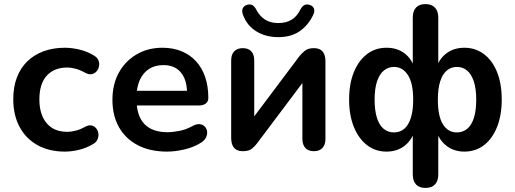

<svg xmlns="http://www.w3.org/2000/svg" viewBox="-20 -733 2524 941"><path d="M298 10Q221 10 164 -21.5Q107 -53 76 -111Q45 -169 45 -247Q45 -306 62.5 -352.5Q80 -399 113 -431.5Q146 -464 193 -481.5Q240 -499 298 -499Q331 -499 369.5 -490Q408 -481 442 -460Q458 -450 463 -436Q468 -422 465 -407.5Q462 -393 452.5 -382.5Q443 -372 429 -369.5Q415 -367 398 -376Q376 -389 353 -395.5Q330 -402 309 -402Q276 -402 251 -391.5Q226 -381 208.5 -361.5Q191 -342 182 -313Q173 -284 173 -246Q173 -172 208.5 -129.5Q244 -87 309 -87Q330 -87 352.5 -93Q375 -99 398 -112Q415 -121 428.5 -118Q442 -115 451 -104.5Q460 -94 462 -79.5Q464 -65 458.5 -51Q453 -37 438 -28Q405 -8 368 1Q331 10 298 10Z M799 10Q716 10 656 -21Q596 -52 563.5 -109Q531 -166 531 -244Q531 -320 562.5 -377Q594 -434 649.5 -466.5Q705 -499 776 -499Q828 -499 869.5 -482Q911 -465 940.5 -433Q970 -401 985.5 -355.5Q1001 -310 1001 -253Q1001 -235 988.5 -225.5Q976 -216 953 -216H632V-288H913L897 -273Q897 -319 883.5 -350Q870 -381 844.5 -397.5Q819 -414 781 -414Q739 -414 709.5 -394.5Q680 -375 664.5 -339.5Q649 -304 649 -255V-248Q649 -166 687.5 -125.5Q726 -85 801 -85Q827 -85 859.5 -91.5Q892 -98 921 -114Q942 -126 958 -124.5Q974 -123 983.5 -113Q993 -103 995 -88.5Q997 -74 989.5 -59Q982 -44 964 -33Q929 -11 883.5 -0.5Q838 10 799 10Z M1171 8Q1152 8 1139 1Q1126 -6 1119.5 -21Q1113 -36 1113 -59V-437Q1113 -466 1128 -481.5Q1143 -497 1170 -497Q1197 -497 1211.5 -481.5Q1226 -466 1226 -437V-128H1200L1447 -457Q1458 -471 1474 -484Q1490 -497 1518 -497Q1537 -497 1549.5 -490Q1562 -483 1568.5 -468.5Q1575 -454 1575 -431V-52Q1575 -24 1560.5 -8Q1546 8 1519 8Q1491 8 1476.5 -8Q1462 -24 1462 -52V-362H1489L1241 -32Q1231 -18 1215.5 -5Q1200 8 1171 8ZM1344 -551Q1282 -551 1236 -579.5Q1190 -608 1171 -660Q1164 -679 1169.5 -691.5Q1175 -704 1190 -709Q1205 -714 1216.5 -708Q1228 -702 1237 -684Q1254 -652 1280.5 -636Q1307 -620 1344 -620Q1382 -620 1408.5 -636Q1435 -652 1451 -684Q1460 -702 1471.5 -708Q1483 -714 1498 -709Q1513 -704 1518.5 -691.5Q1524 -679 1515 -660Q1490 -608 1448 -579.5Q1406 -551 1344 -551Z M2065 188Q2035 188 2019 171Q2003 154 2003 122V-93H2013Q1997 -44 1961 -17Q1925 10 1874 10Q1820 10 1779 -21.5Q1738 -53 1714.5 -110.5Q1691 -168 1691 -245Q1691 -323 1714.5 -380Q1738 -437 1779 -468Q1820 -499 1874 -499Q1926 -499 1962 -472Q1998 -445 2013 -396H2003V-647Q2003 -679 2019 -696Q2035 -713 2065 -713Q2095 -713 2111.5 -696Q2128 -679 2128 -647V-396H2117Q2132 -445 2168.5 -472Q2205 -499 2256 -499Q2310 -499 2351.5 -468Q2393 -437 2416 -380Q2439 -323 2439 -245Q2439 -168 2416 -110.5Q2393 -53 2352 -21.5Q2311 10 2256 10Q2206 10 2170 -17Q2134 -44 2117 -93H2128V122Q2128 154 2112 171Q2096 188 2065 188ZM1911 -84Q1940 -84 1961 -101.5Q1982 -119 1993.5 -155Q2005 -191 2005 -245Q2005 -326 1979 -365.5Q1953 -405 1911 -405Q1883 -405 1861.5 -387.5Q1840 -370 1828 -334.5Q1816 -299 1816 -245Q1816 -191 1827.5 -155Q1839 -119 1860.5 -101.5Q1882 -84 1911 -84ZM2219 -84Q2248 -84 2269.5 -101.5Q2291 -119 2302.5 -155Q2314 -191 2314 -245Q2314 -299 2302 -334.5Q2290 -370 2269 -387.5Q2248 -405 2219 -405Q2191 -405 2170 -387.5Q2149 -370 2137.5 -334.5Q2126 -299 2126 -245Q2126 -163 2151 -123.5Q2176 -84 2219 -84Z"/></svg>

Font: Nunito ExtraLight
Style: Regular
Weight: 200
Designer: Vernon Adams
Foundry: Vernon Adams
Version: Version 3.602